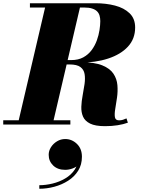

<svg xmlns="http://www.w3.org/2000/svg" viewBox="-55 -770 894 1187"><path d="M54.5 0 230 -750H445.5L270 0ZM-35 0V-26.5H380V0ZM594.5 10Q534 10 502 -6Q470 -22 458.2 -49.2Q446.5 -76.5 447.8 -110.5Q449 -144.5 456 -180.8Q463 -217 467.8 -251Q472.5 -285 468 -312.2Q463.5 -339.5 442.2 -355.5Q421 -371.5 375 -371.5H330V-385.5H445.5Q529.5 -385.5 577.2 -366Q625 -346.5 646.2 -314.5Q667.5 -282.5 670.8 -244Q674 -205.5 668.5 -167.2Q663 -129 657.5 -96.8Q652 -64.5 655.5 -45.2Q659 -26 681 -26Q694.5 -26 705 -29.5Q715.5 -33 727 -38L735.5 -11.5Q708.5 -1.5 672.5 4.2Q636.5 10 594.5 10ZM330 -382.5V-398.5H385Q429 -398.5 460 -415.5Q491 -432.5 511.5 -460.2Q532 -488 543.8 -520.5Q555.5 -553 560.2 -584.5Q565 -616 565 -639.5Q565 -658 560.5 -673.5Q556 -689 545 -700Q534 -711 514.5 -717.2Q495 -723.5 465 -723.5H130V-750H535Q600.5 -750 656.2 -735.5Q712 -721 746.2 -688Q780.5 -655 780.5 -600Q780.5 -530 736 -481.8Q691.5 -433.5 613.5 -408Q535.5 -382.5 435 -382.5ZM188 397V375Q227.5 375 269.8 364.8Q312 354.5 348.2 333.2Q384.5 312 407 278.5Q429.5 245 429.5 199H450.5Q450.5 227 434 245Q417.5 263 393.8 271.5Q370 280 348 280Q301.5 280 273.8 253.2Q246 226.5 246 187Q246 162 260.2 139.8Q274.5 117.5 297.8 103.5Q321 89.5 348 89.5Q389.5 89.5 420.5 119.5Q451.5 149.5 451.5 199Q451.5 248.5 428.2 285.5Q405 322.5 366.2 347.2Q327.5 372 281 384.5Q234.5 397 188 397Z"/></svg>

Font: Bodoni Moda 9pt Black
Style: Italic
Weight: 900
Italic angle: -13°
Designer: Owen Earl
Foundry: indestructible type
Version: Version 2.004